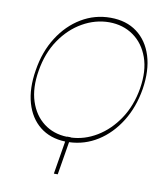

<svg xmlns="http://www.w3.org/2000/svg" viewBox="-99 -819 961 1105"><g transform="rotate(10 381.5 -267.0)"><path d="M710.2 -365.1Q692.1 -256 640.1 -172.8Q588.1 -89.5 512.1 -41.5Q436.1 6.4 345.9 9.6L313.9 203.1H291.2L323.2 9.9Q234.4 6.7 174.7 -41Q115.1 -88.8 91.1 -172.1Q67.1 -255.3 85.2 -365.1Q102.6 -476.2 155.9 -559.8Q209.2 -643.5 287.3 -690.3Q365.4 -737.2 457.4 -737.2Q550.1 -737.2 612.7 -690.3Q675.4 -643.5 701.5 -559.8Q727.6 -476.2 710.2 -365.1ZM350.9 -19.9 350.5 -18.5Q430 -21.3 502.1 -64.8Q574.2 -108.3 625.7 -185.2Q677.2 -262.1 694.6 -365.1Q712 -470.5 684.3 -547.8Q656.6 -625 596.2 -667.4Q535.9 -709.9 454.5 -710.2Q373.2 -709.9 299 -667.6Q224.8 -625.4 172.2 -548.1Q119.7 -470.9 102.3 -365.1Q84.9 -262.1 110.1 -185.2Q135.3 -108.3 192.3 -64.8Q249.3 -21.3 327.8 -18.8L328.1 -19.9Z"/></g></svg>

Font: Inter UI Thin
Style: Italic
Weight: 100
Italic angle: -9.39999°
Designer: Rasmus Andersson
Foundry: rsms
Version: 3.2;8d6f07862